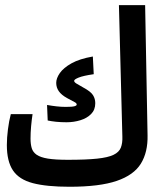

<svg xmlns="http://www.w3.org/2000/svg" viewBox="-20 -713 626 737"><path d="M246.6 3.9Q158.7 3.9 106 -10Q53.2 -23.9 29.8 -58.8Q6.3 -93.8 6.3 -156.2Q6.3 -184.1 10.5 -216.6Q14.6 -249 21.5 -274.9H105Q101.6 -252.9 99.4 -228.3Q97.2 -203.6 97.2 -181.2Q97.2 -159.7 101.8 -144.3Q106.4 -128.9 120.8 -118.9Q135.3 -108.9 163.8 -104.2Q192.4 -99.6 240.7 -99.6Q310.5 -99.6 352.5 -104Q394.5 -108.4 415.8 -118.7Q437 -128.9 443.8 -146.2Q450.7 -163.6 449.7 -189L436.5 -693.4H537.1L546.4 -193.8Q547.9 -128.9 520.8 -85Q493.7 -41 428 -18.6Q362.3 3.9 246.6 3.9ZM235.4 -243.7Q213.9 -243.7 195.1 -245.6Q176.3 -247.6 163.1 -250.5L160.6 -310.1Q180.2 -306.6 197.5 -304.7Q214.8 -302.7 232.4 -302.7Q257.3 -302.7 265.9 -305.2Q274.4 -307.6 274.4 -311.5Q274.4 -316.9 267.1 -320.6Q259.8 -324.2 236.8 -336.9Q215.8 -348.6 205.8 -362.8Q195.8 -377 195.8 -395Q195.8 -412.6 209.7 -432.6Q223.6 -452.6 254.6 -470Q285.6 -487.3 336.4 -496.1L339.8 -428.2Q299.8 -422.4 282.2 -415.3Q264.6 -408.2 264.6 -402.8Q264.6 -397.9 272.9 -392.6Q281.2 -387.2 299.8 -377Q328.1 -361.8 336.9 -347.9Q345.7 -334 345.7 -316.9Q345.7 -291.5 329.8 -275.4Q314 -259.3 288.6 -251.5Q263.2 -243.7 235.4 -243.7Z"/></svg>

Font: Cascadia Mono
Style: Regular
Weight: 400
Monospace: yes
Designer: Aaron Bell
Foundry: Saja Typeworks
Version: Version 2404.023